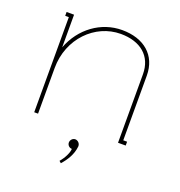

<svg xmlns="http://www.w3.org/2000/svg" viewBox="-119 -574 791 846"><g transform="rotate(20 276.5 -151.0)"><path d="M260 73C260 85 270 95 282 95C282 111 269 140 249 163L258 171C281 145 301 114 305 76V73C305 61 294 50 282 50C270 50 260 61 260 73ZM312 -473C213 -473 126 -409 89 -311V-464H54V-446H71V0H89V-214C89 -352 192 -455 312 -455C404 -455 464 -407 464 -321V0H500V-18H482V-321C482 -417 414 -473 312 -473Z"/></g></svg>

Font: Rawengulk
Style: Light
Weight: 300
Version: Version 0.9